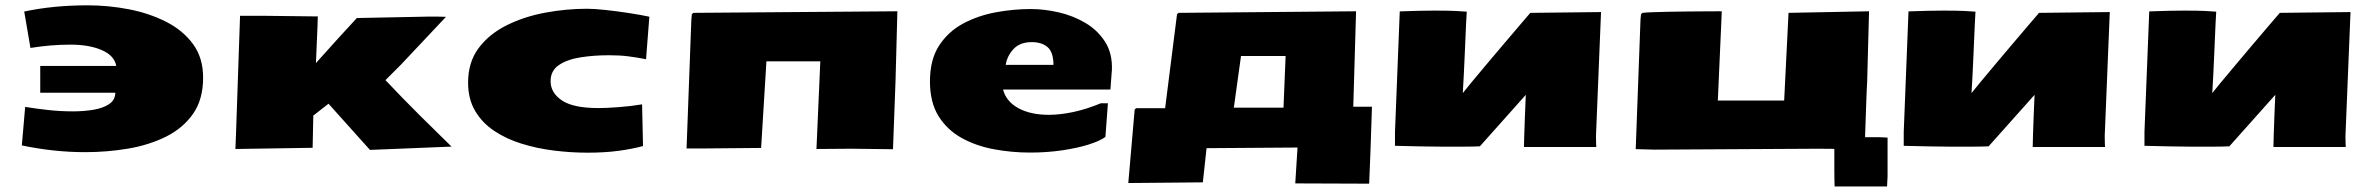

<svg xmlns="http://www.w3.org/2000/svg" viewBox="-20 -544 8751 708"><path d="M69.3 -501.5Q176.8 -524.4 302.7 -524.4Q379.9 -524.4 455.3 -509.8Q530.8 -495.1 592.8 -463.6Q654.8 -432.1 691.9 -381.3Q729 -330.6 729 -257.8Q729 -177.2 691.7 -124Q654.3 -70.8 591.6 -39.8Q528.8 -8.8 451.4 4.2Q374 17.1 294.4 17.1Q178.7 17.1 60.5 -7.8L72.8 -149.9Q104.5 -144.5 152.3 -138.9Q200.2 -133.3 249 -133.3Q290 -133.3 325.4 -139.4Q360.8 -145.5 382.8 -160.4Q404.8 -175.3 405.3 -202.1H128.4V-300.8H408.7Q401.9 -338.9 355.7 -359.1Q309.6 -379.4 239.3 -379.4Q167.5 -379.4 92.3 -367.2Z M1344.2 8.8 1191.4 -161.6 1135.3 -117.7 1132.8 1 848.1 5.4 850.6 -59.6 865.2 -485.8H948.7L1151.9 -483.4L1150.9 -449.2L1145 -311.5L1230 -405.8L1295.9 -477.5L1565.4 -482.9Q1581.1 -482.9 1595.7 -482.7Q1610.4 -482.4 1624.5 -481.9L1460.4 -307.6L1401.4 -248.5Q1467.3 -178.7 1528.8 -117.7Q1590.3 -56.6 1645 -3.4Z M2146 19Q2085 19 2022.5 11.2Q1960 3.4 1903.3 -14.2Q1846.7 -31.7 1802.2 -61.5Q1757.8 -91.3 1731.9 -135.3Q1706.1 -179.2 1706.1 -239.3Q1706.1 -314.9 1745.1 -366.9Q1784.2 -418.9 1848.6 -450.9Q1913.1 -482.9 1990.5 -497.3Q2067.9 -511.7 2144.5 -511.7Q2171.4 -511.7 2214.4 -507.1Q2257.3 -502.4 2301 -495.6Q2344.7 -488.8 2374.5 -482.4L2362.3 -325.7Q2326.7 -332.5 2296.1 -336.4Q2265.6 -340.3 2225.6 -340.3Q2169.4 -340.3 2120.4 -332.5Q2071.3 -324.7 2040.8 -304Q2010.3 -283.2 2010.3 -244.6Q2010.3 -201.7 2052.2 -173.6Q2094.2 -145.5 2186.5 -145.5Q2216.3 -145.5 2261.5 -148.9Q2306.6 -152.3 2347.7 -159.2L2351.1 -5.4Q2311 5.4 2260.7 12.2Q2210.4 19 2146 19Z M3272.9 6.3 3119.1 4.4 2990.7 5.4 3004.9 -317.9H2806.2L2786.6 1.5L2580.1 3.4H2511.7L2529.3 -470.7L2531.2 -491.7L2536.6 -496.6L3289.1 -502.4L3282.2 -244.1Z M3778.3 18.6Q3710.4 18.6 3644.8 6.3Q3579.1 -5.9 3525.9 -35.4Q3472.7 -64.9 3440.9 -115.7Q3409.2 -166.5 3409.2 -244.1Q3409.2 -324.2 3443.1 -376.2Q3477.1 -428.2 3532.2 -457.5Q3587.4 -486.8 3652.8 -498.8Q3718.3 -510.7 3780.8 -510.7Q3830.6 -510.7 3883.8 -498.5Q3937 -486.3 3982.4 -459.5Q4027.8 -432.6 4055.2 -389.6Q4082.5 -346.7 4080.1 -285.2Q4080.1 -279.3 4079.1 -273.9L4074.7 -213.9H3678.7Q3690.4 -169.4 3735.4 -145Q3780.3 -120.6 3847.7 -120.6Q3889.2 -120.6 3937.5 -130.9Q3985.8 -141.1 4039.1 -163.1H4065.4L4056.2 -39.1Q4036.6 -24.4 3994.9 -11.2Q3953.1 2 3897 10.3Q3840.8 18.6 3778.3 18.6ZM3864.7 -304.7Q3864.3 -352.5 3842.5 -370.6Q3820.8 -388.7 3784.7 -388.7Q3741.2 -388.7 3717.5 -363.3Q3693.8 -337.9 3688.5 -304.7Z M4970.2 -150.4H5039.1Q5033.2 38.6 5028.8 133.3L4756.3 132.3L4764.6 0L4429.2 2.4L4415.5 128.4L4140.6 130.9L4164.1 -140.1L4169.4 -145H4276.4L4320.3 -491.7L4325.7 -496.6L4980.5 -502.4ZM4556.2 -337.4 4529.8 -147H4712.9L4720.7 -337.4Z M5599.6 -2Q5599.6 -13.2 5600.6 -42.7Q5601.6 -72.3 5603 -112.3Q5604.5 -152.3 5606.4 -194.3L5437 -4.4Q5416 -3.4 5377.7 -3.2Q5339.4 -2.9 5296.6 -3.2Q5253.9 -3.4 5217.5 -4.2Q5181.2 -4.9 5164.1 -5.4L5124 -6.3V-57.1L5141.6 -502Q5221.2 -504.9 5269.5 -504.9Q5317.9 -504.9 5345.2 -503.7Q5372.6 -502.4 5388.7 -501L5386.2 -457Q5383.3 -393.1 5380.6 -328.9Q5377.9 -264.6 5374 -200.7Q5381.3 -210.4 5404.1 -237.8Q5426.8 -265.1 5457.5 -301.8Q5488.3 -338.4 5520.8 -376.7Q5553.2 -415 5580.6 -447Q5607.9 -479 5623 -496.6H5623.5L5883.8 -499.5L5865.2 -43.5V-40Q5865.2 -32.7 5865.5 -21.2Q5865.7 -9.8 5866.2 -2Z M6080.1 7.8 6011.7 5.9 6029.3 -470.7 6031.2 -491.7 6036.6 -496.6Q6046.9 -498 6074 -499Q6101.1 -500 6136.5 -500.7Q6171.9 -501.5 6208.3 -501.7Q6244.6 -502 6274.9 -502.2Q6305.2 -502.4 6320.3 -502.4Q6323.2 -502.4 6325.4 -502.2Q6327.6 -502 6329.1 -502L6314.5 -173.3H6559.1L6575.2 -496.6L6872.1 -502.4L6865.2 -244.1Q6865.2 -239.3 6864.7 -233.6Q6864.3 -228 6863.5 -210.4Q6862.8 -192.9 6861.3 -152.6Q6859.9 -112.3 6857.4 -38.1H6909.7L6940.4 -36.6V106L6938.5 143.6H6745.1Q6744.6 129.4 6744.4 115.7Q6744.1 102.1 6744.1 75.7V4.9L6682.6 4.4Z M7475.6 -2Q7475.6 -13.2 7476.6 -42.7Q7477.5 -72.3 7479 -112.3Q7480.5 -152.3 7482.4 -194.3L7313 -4.4Q7292 -3.4 7253.7 -3.2Q7215.3 -2.9 7172.6 -3.2Q7129.9 -3.4 7093.5 -4.2Q7057.1 -4.9 7040 -5.4L7000 -6.3V-57.1L7017.6 -502Q7097.2 -504.9 7145.5 -504.9Q7193.8 -504.9 7221.2 -503.7Q7248.5 -502.4 7264.6 -501L7262.2 -457Q7259.3 -393.1 7256.6 -328.9Q7253.9 -264.6 7250 -200.7Q7257.3 -210.4 7280 -237.8Q7302.7 -265.1 7333.5 -301.8Q7364.3 -338.4 7396.7 -376.7Q7429.2 -415 7456.5 -447Q7483.9 -479 7499 -496.6H7499.5L7759.8 -499.5L7741.2 -43.5V-40Q7741.2 -32.7 7741.5 -21.2Q7741.7 -9.8 7742.2 -2Z M8363.3 -2Q8363.3 -13.2 8364.3 -42.7Q8365.2 -72.3 8366.7 -112.3Q8368.2 -152.3 8370.1 -194.3L8200.7 -4.4Q8179.7 -3.4 8141.4 -3.2Q8103 -2.9 8060.3 -3.2Q8017.6 -3.4 7981.2 -4.2Q7944.8 -4.9 7927.7 -5.4L7887.7 -6.3V-57.1L7905.3 -502Q7984.9 -504.9 8033.2 -504.9Q8081.5 -504.9 8108.9 -503.7Q8136.2 -502.4 8152.3 -501L8149.9 -457Q8147 -393.1 8144.3 -328.9Q8141.6 -264.6 8137.7 -200.7Q8145 -210.4 8167.7 -237.8Q8190.4 -265.1 8221.2 -301.8Q8252 -338.4 8284.4 -376.7Q8316.9 -415 8344.2 -447Q8371.6 -479 8386.7 -496.6H8387.2L8647.5 -499.5L8628.9 -43.5V-40Q8628.9 -32.7 8629.2 -21.2Q8629.4 -9.8 8629.9 -2Z"/></svg>

Font: Seymour One
Style: Regular
Weight: 400
Designer: Vernon Adams
Foundry: Vernon Adams
Version: Version 1.100; ttfautohint (v1.8.4.7-5d5b);gftools[0.9.33]